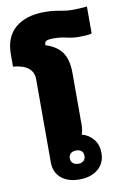

<svg xmlns="http://www.w3.org/2000/svg" viewBox="-109 -906 610 969"><g transform="rotate(-10 196.0 -421.5)"><path d="M218 10Q159 10 124.5 -19.5Q90 -49 90 -101V-526Q90 -600 -14 -609V-671Q-14 -762 41 -807.5Q96 -853 189 -853Q221 -853 244 -849.5Q267 -846 287 -842.5Q307 -839 331 -839Q348 -839 368 -840Q388 -841 406 -843V-705Q394 -701 375.5 -700Q357 -699 341 -699Q308 -699 277.5 -706.5Q247 -714 211 -714Q186 -714 176 -709Q166 -704 166 -690V-687Q225 -668 250.5 -630Q276 -592 276 -526V-262Q276 -248 274.5 -237Q273 -226 268 -211Q305 -201 327.5 -172.5Q350 -144 350 -103Q350 -51 314 -20.5Q278 10 218 10ZM226 -69Q243 -69 253 -78Q263 -87 263 -103Q263 -120 253 -128.5Q243 -137 226 -137Q209 -137 198.5 -128.5Q188 -120 188 -103Q188 -87 198.5 -78Q209 -69 226 -69Z"/></g></svg>

Font: Noto Sans Thai Looped UI Black
Style: Regular
Weight: 900
Designer: Cadson Demak Team
Foundry: Cadson Demak Co., Ltd.
Version: Version 1.000